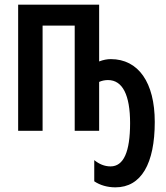

<svg xmlns="http://www.w3.org/2000/svg" viewBox="-20 -562 714 825"><path d="M406 -542H58V0H163V-452H301V0H406V-210C417 -215 430 -218 444 -218C507 -218 539 -153 539 -33C539 91 511 153 455 153C429 153 406 143 385 126V217C410 234 442 243 476 243C587 243 645 141 645 -38C645 -207 575 -308 456 -308C441 -308 424 -305 406 -298Z"/></svg>

Font: Noto Sans Display Condensed Medium
Style: Regular
Weight: 500
Width: 3
Designer: Monotype Design Team
Foundry: Monotype Imaging Inc.
Version: Version 1.900